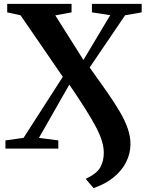

<svg xmlns="http://www.w3.org/2000/svg" viewBox="-20 -763 756 986"><path d="M460.5 203 420 155.5Q477.5 128.5 495.2 96Q513 63.5 513 22.5Q513 -6 503.8 -37.5Q494.5 -69 473.8 -108.8Q453 -148.5 419.2 -202.2Q385.5 -256 336 -328.5L180 -55L279.5 -42V0H8V-42L101 -55L302.5 -368.5L85.5 -684.5L17 -699.5V-743H347.5V-699.5L264 -684L408.5 -455L546 -685L452 -699.5V-743H707.5V-699.5L622.5 -684.5L440.5 -416.5Q490.5 -347 529.5 -291Q568.5 -235 595.5 -188.8Q622.5 -142.5 636.2 -102.2Q650 -62 650 -23.5Q650 25 628 69Q606 113 563.8 147.5Q521.5 182 460.5 203Z"/></svg>

Font: Merriweather 72pt
Style: Bold
Weight: 700
Version: Version 2.100